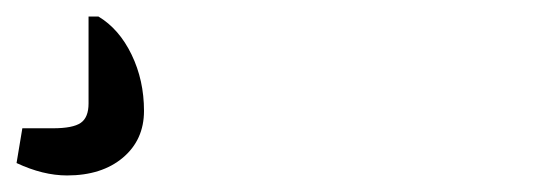

<svg xmlns="http://www.w3.org/2000/svg" viewBox="-24 -41 644 232"><path d="M57 171Q28 171 -4 156L3 114H40Q64 114 73.5 107.5Q83 101 83 84V-21H95Q120 -6 135 25Q150 56 150 93Q150 128 124.5 149.5Q99 171 57 171Z"/></svg>

Font: Changa Light
Style: Regular
Weight: 300
Designer: Eduardo Rodriguez Tunni
Foundry: Eduardo Rodriguez Tunni
Version: Version 3.002; ttfautohint (v1.8.2)